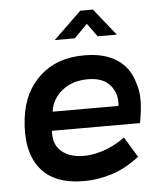

<svg xmlns="http://www.w3.org/2000/svg" viewBox="-51 -734 663 788"><g transform="rotate(-5 280.5 -340.0)"><path d="M513 -208H150Q147 -156 174.5 -128.5Q202 -101 247.5 -95.5Q293 -90 344.5 -105.5Q396 -121 442 -155L493 -71Q436 -27 378.5 -9Q321 9 268 9Q140 10 83.5 -63Q27 -136 43 -268Q56 -377 127 -441.5Q198 -506 310 -505Q392 -505 443.5 -471Q495 -437 512 -374Q524 -341 523.5 -300Q523 -259 513 -208ZM316 -406Q250 -406 208 -371Q166 -336 160 -286H431Q437 -335 407.5 -370.5Q378 -406 316 -406ZM194 -578 309 -689H361L450 -578H371L331 -633L277 -578Z"/></g></svg>

Font: Kulim Park SemiBold
Style: Italic
Weight: 600
Italic angle: -8°
Designer: Noponies / Dale Sattler
Foundry: Noponies
Version: Version 1.000; ttfautohint (v1.8.3)